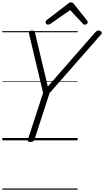

<svg xmlns="http://www.w3.org/2000/svg" viewBox="-20 -1195 887 1635"><path d="M238 14Q211 14 217 -5L347 -404L228 -904Q224 -920 231 -927.5Q238 -935 251 -935Q266 -935 271 -929.5Q276 -924 279 -913L387 -458L786 -914Q799 -929 808 -933.5Q817 -938 831 -932Q843 -929 846.5 -920.5Q850 -912 839 -900L402 -402L273 -5Q266 14 238 14ZM389 -985Q380 -985 374 -992Q368 -999 368 -1006Q368 -1012 370 -1015.5Q372 -1019 376 -1023L556 -1161Q565 -1169 571.5 -1172Q578 -1175 586 -1175Q593 -1175 599 -1171.5Q605 -1168 610 -1160L721 -1021Q724 -1017 725.5 -1013Q727 -1009 727 -1005Q727 -996 718.5 -990.5Q710 -985 703 -985Q697 -985 692 -987.5Q687 -990 684 -995L577 -1109L411 -993Q404 -989 399 -987Q394 -985 389 -985ZM0 410H641V420H0ZM0 -20H641V0H0ZM0 -505H641V-500H0ZM0 -930H641V-920H0Z"/></svg>

Font: Playwrite DE LA Guides
Style: Regular
Weight: 400
Designer: Veronika Burian, José Scaglione
Foundry: TypeTogether
Version: Version 1.003